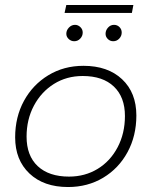

<svg xmlns="http://www.w3.org/2000/svg" viewBox="-20 -749 610 773"><path d="M41 -196Q41 -278 76.5 -343Q112 -408 174.5 -446Q237 -484 316 -484Q414 -484 471.5 -430Q529 -376 529 -284Q529 -202 493.5 -136.5Q458 -71 395.5 -33.5Q333 4 254 4Q156 4 98.5 -50.5Q41 -105 41 -196ZM483 -282Q483 -358 438.5 -400.5Q394 -443 313 -443Q248 -443 197 -411Q146 -379 116.5 -323.5Q87 -268 87 -199Q87 -122 132 -80Q177 -38 258 -38Q322 -38 373 -69Q424 -100 453.5 -156Q483 -212 483 -282ZM247 -613Q247 -627 257.5 -638Q268 -649 282 -649Q294 -649 303.5 -640Q313 -631 313 -618Q313 -604 303 -593.5Q293 -583 279 -583Q266 -583 256.5 -592Q247 -601 247 -613ZM405 -613Q405 -627 415 -638Q425 -649 439 -649Q452 -649 461 -640Q470 -631 470 -618Q470 -604 460 -593.5Q450 -583 436 -583Q423 -583 414 -592Q405 -601 405 -613ZM247 -729H517L511 -697H240Z"/></svg>

Font: Montserrat Ace
Style: Light Italic
Weight: 300
Italic angle: -11.3°
Designer: Julieta Ulanovsky
Foundry: Julieta Ulanovsky
Version: Version 1